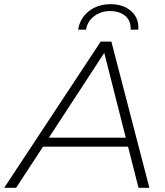

<svg xmlns="http://www.w3.org/2000/svg" viewBox="-67 -899 792 919"><path d="M546 -197H139L10 0H-47L415 -700H466L648 0H596ZM535 -240 432 -646 167 -240ZM463 -879Q523 -879 561 -845.5Q599 -812 595 -757H558Q561 -798 533.5 -822Q506 -846 460 -846Q416 -846 383.5 -821.5Q351 -797 345 -757H307Q316 -813 359 -846Q402 -879 463 -879Z"/></svg>

Font: Idrija
Style: Italic
Weight: 300
Italic angle: -11.3°
Designer: Julieta Ulanovsky
Foundry: Julieta Ulanovsky
Version: Version 7.200